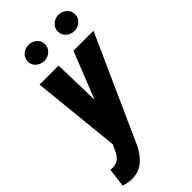

<svg xmlns="http://www.w3.org/2000/svg" viewBox="-312 -798 1079 1079"><g transform="rotate(-45 228.0 -258.0)"><path d="M135.3 -68.4 318.4 -528.3H477.5L204.6 79.1Q193.4 106.9 178.2 131.1Q163.1 155.3 143.6 174.3Q124 193.4 98.6 204.1Q73.2 214.8 41 214.8Q24.9 214.8 9.3 211.4Q-6.3 208 -22 203.6L-8.3 91.8Q-4.9 91.8 -1.2 92.3Q2.4 92.8 5.9 92.8Q25.4 93.3 40 87.2Q54.7 81.1 65.2 69.6Q75.7 58.1 83.5 41ZM200.2 -528.3 210 -147 199.7 10.7 104.5 14.6 48.8 -528.3ZM93.8 -665Q93.3 -692.9 114 -711.4Q134.8 -730 161.6 -730.5Q188.5 -731 209.7 -713.6Q231 -696.3 231.4 -668.9Q231.9 -640.6 211.4 -622.1Q190.9 -603.5 163.6 -603Q137.2 -602.5 115.7 -619.9Q94.2 -637.2 93.8 -665ZM332.5 -664.6Q331.5 -692.9 352.3 -711.7Q373 -730.5 399.9 -731Q426.8 -731.4 448 -713.9Q469.2 -696.3 469.7 -668.5Q470.7 -640.1 450 -621.6Q429.2 -603 402.3 -602.5Q375.5 -602.1 354.2 -619.6Q333 -637.2 332.5 -664.6Z"/></g></svg>

Font: Roboto Condensed ExtraBold
Style: Italic
Weight: 800
Italic angle: -12°
Designer: Christian Robertson
Foundry: Google
Version: Version 3.008; 2023